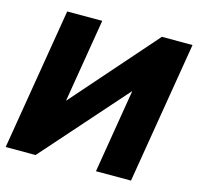

<svg xmlns="http://www.w3.org/2000/svg" viewBox="-106 -839 978 951"><g transform="rotate(15 383.5 -364.0)"><path d="M124 -727.5H303.7L232.9 -299.8H233.9L609.4 -727.5H766.6L646 0H466.3L537.1 -428.2H535.6L156.7 0H3.4Z"/></g></svg>

Font: Inter Display Extra Bold
Style: Italic
Weight: 800
Italic angle: -9.39999°
Designer: Rasmus Andersson
Foundry: rsms
Version: Version 4.000;git-4fc901f